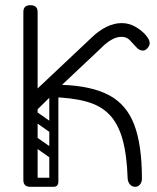

<svg xmlns="http://www.w3.org/2000/svg" viewBox="-20 -720 607 740"><path d="M501 0Q489 0 481 -9Q473 -18 472 -32Q469 -124 452 -184Q435 -244 401 -279Q367 -314 311 -329Q255 -344 173 -346L120 -294L75 -332L334 -576Q343 -585 354 -585Q370 -585 376.5 -576.5Q383 -568 383 -561Q383 -553 380 -547.5Q377 -542 372 -537L219 -393Q333 -389 400.5 -353Q468 -317 497.5 -239Q527 -161 527 -31Q527 -18 519.5 -9Q512 0 501 0ZM97 0Q70 0 70 -26V-674Q70 -700 97 -700Q125 -700 125 -674V-26Q125 0 97 0ZM315 -484 300 -501Q290 -513 290 -525Q290 -534 296 -540L334 -576Q361 -602 390.5 -616.5Q420 -631 449 -631Q477 -631 501.5 -617Q526 -603 541.5 -585Q557 -567 557 -554Q557 -544 548.5 -534.5Q540 -525 531 -525Q517 -525 505 -538.5Q493 -552 480.5 -565Q468 -578 449 -578Q430 -578 412 -568Q394 -558 378 -543ZM97 0Q79 0 79 -17Q79 -35 97 -35H186Q204 -35 204 -17Q204 0 186 0ZM80 -200Q90 -213 103 -204L197 -138Q211 -129 200 -113Q190 -100 177 -109L83 -175Q78 -179 76.5 -186Q75 -193 80 -200ZM80 -298Q90 -311 103 -302L197 -236Q211 -227 200 -211Q190 -198 177 -207L83 -273Q78 -277 76.5 -284Q75 -291 80 -298ZM187 -2Q170 -2 170 -19V-351Q170 -368 187 -368Q205 -368 205 -352V-20Q205 -2 187 -2ZM91 -2Q74 -2 74 -19V-351Q74 -368 91 -368Q109 -368 109 -352V-20Q109 -2 91 -2Z"/></svg>

Font: Agu Display Uzo
Style: Regular
Weight: 400
Designer: Oluwaseun Badejo
Version: Version 1.103